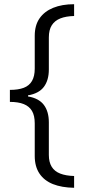

<svg xmlns="http://www.w3.org/2000/svg" viewBox="-20 -734 406 912"><path d="M332 158Q273 157 231.5 140.5Q190 124 167.5 90.5Q145 57 145 7V-148Q145 -185 132 -207Q119 -229 93 -239.5Q67 -250 27 -250V-307Q67 -307 93 -317Q119 -327 132 -349.5Q145 -372 145 -408V-564Q145 -614 168 -647Q191 -680 233 -697Q275 -714 332 -714V-658Q293 -657 266.5 -646.5Q240 -636 226 -614Q212 -592 212 -556V-404Q212 -353 188.5 -321.5Q165 -290 113 -281V-276Q165 -267 188.5 -235.5Q212 -204 212 -153V2Q212 36 225.5 58Q239 80 266 90.5Q293 101 332 102Z"/></svg>

Font: Noto Sans Syriac Eastern Light
Style: Regular
Weight: 300
Designer: Patrick Giasson and the Monotype Design Team
Foundry: Monotype Imaging Inc.
Version: Version 3.001